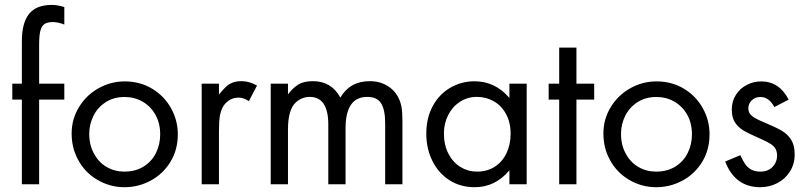

<svg xmlns="http://www.w3.org/2000/svg" viewBox="-20 -761 3336 793"><path d="M30.8 -349.6V-415.5H70.3V-591.3Q70.3 -666 99.9 -703.4Q129.4 -740.7 193.8 -740.7Q216.8 -740.7 245.6 -731.9V-659.7Q218.8 -669.9 198.2 -669.9Q175.8 -669.9 163.8 -661.9Q151.9 -653.8 146.7 -633.8Q141.6 -613.8 141.6 -575.2V-415.5H245.6V-349.6H141.6V0H70.3V-349.6Z M306.2 -318.4Q335.9 -367.7 386.5 -396.2Q437 -424.8 495.1 -424.8Q558.6 -424.8 608.6 -394.5Q658.7 -364.3 686.5 -314Q714.4 -263.7 714.4 -206.5Q714.4 -142.1 683.8 -92.3Q653.3 -42.5 602.5 -15.1Q551.8 12.2 493.7 12.2Q433.6 12.2 381.3 -18.8Q329.1 -49.8 301.3 -103.5Q275.9 -150.9 275.9 -210Q275.9 -269 306.2 -318.4ZM368.2 -126.5Q387.2 -90.8 420.2 -71.5Q453.1 -52.2 493.2 -52.2Q540 -52.2 573.7 -73.5Q607.4 -94.7 624.5 -129.9Q641.6 -165 641.6 -206.1Q641.6 -252 622.1 -286.9Q602.5 -321.8 569.1 -341.1Q535.6 -360.4 494.6 -360.4Q449.2 -360.4 416 -338.6Q382.8 -316.9 365.7 -282Q348.6 -247.1 348.6 -208.5Q348.6 -161.6 368.2 -126.5Z M813 -415.5H884.3V-370.6Q901.9 -391.6 912.6 -402.1Q923.3 -412.6 939.2 -419.2Q955.1 -425.8 978 -425.8Q1008.8 -425.8 1041.5 -407.7L1007.8 -343.3Q985.8 -357.9 966.3 -357.9Q937.5 -357.9 916.5 -339.1Q895.5 -320.3 888.7 -286.1Q884.3 -261.2 884.3 -218.8V0H813Z M1098.1 -415.5H1169.4V-371.1Q1189 -397.5 1211.7 -411.6Q1234.4 -425.8 1272 -425.8Q1349.1 -425.8 1385.7 -357.9Q1425.3 -425.8 1507.3 -425.8Q1556.6 -425.8 1592 -398.4Q1627.4 -371.1 1637.7 -322.3Q1642.1 -299.8 1642.1 -263.7V0H1570.8V-252Q1570.8 -307.1 1554.2 -334Q1537.6 -360.8 1496.6 -360.8Q1407.2 -360.8 1407.2 -230.5V0H1335.9V-246.6Q1335.9 -360.8 1259.3 -360.8Q1228.5 -360.8 1203.1 -339.4Q1169.4 -309.6 1169.4 -226.1V0H1098.1Z M1768.6 -325.2Q1795.9 -374 1841.6 -399.7Q1887.2 -425.3 1939.5 -425.3Q2025.4 -425.3 2084 -356.4V-415.5H2155.3V0H2084V-57.6Q2025.4 12.2 1940.9 12.2Q1880.9 12.2 1835.4 -17.3Q1790 -46.9 1765.4 -97.4Q1740.7 -147.9 1740.7 -208.5Q1740.7 -275.9 1768.6 -325.2ZM1832 -126.5Q1850.6 -90.3 1881.8 -71.3Q1913.1 -52.2 1949.7 -52.2Q1993.2 -52.2 2024.7 -73.2Q2056.2 -94.2 2072.5 -129.6Q2088.9 -165 2088.9 -208Q2088.9 -255.9 2069.8 -290.5Q2050.8 -325.2 2019 -343Q1987.3 -360.8 1950.2 -360.8Q1910.6 -360.8 1879.6 -340.6Q1848.6 -320.3 1831.1 -285.9Q1813.5 -251.5 1813.5 -210.4Q1813.5 -162.1 1832 -126.5Z M2246.1 -349.6V-415.5H2289.6V-564.5H2360.8V-415.5H2434.1V-349.6H2360.8V0H2289.6V-349.6Z M2502.4 -318.4Q2532.2 -367.7 2582.8 -396.2Q2633.3 -424.8 2691.4 -424.8Q2754.9 -424.8 2804.9 -394.5Q2855 -364.3 2882.8 -314Q2910.6 -263.7 2910.6 -206.5Q2910.6 -142.1 2880.1 -92.3Q2849.6 -42.5 2798.8 -15.1Q2748 12.2 2689.9 12.2Q2629.9 12.2 2577.6 -18.8Q2525.4 -49.8 2497.6 -103.5Q2472.2 -150.9 2472.2 -210Q2472.2 -269 2502.4 -318.4ZM2564.5 -126.5Q2583.5 -90.8 2616.5 -71.5Q2649.4 -52.2 2689.5 -52.2Q2736.3 -52.2 2770 -73.5Q2803.7 -94.7 2820.8 -129.9Q2837.9 -165 2837.9 -206.1Q2837.9 -252 2818.4 -286.9Q2798.8 -321.8 2765.4 -341.1Q2731.9 -360.4 2690.9 -360.4Q2645.5 -360.4 2612.3 -338.6Q2579.1 -316.9 2562 -282Q2544.9 -247.1 2544.9 -208.5Q2544.9 -161.6 2564.5 -126.5Z M2975.1 -93.8 3037.6 -120.1Q3048.8 -96.7 3057.4 -83.7Q3065.9 -70.8 3081.3 -61.5Q3096.7 -52.2 3121.1 -52.2Q3143.1 -52.2 3158.4 -61.8Q3173.8 -71.3 3181.6 -86.2Q3189.5 -101.1 3189.5 -117.7Q3189.5 -134.8 3183.1 -146.2Q3176.8 -157.7 3162.6 -166.7Q3148.4 -175.8 3122.1 -187.5Q3075.7 -207.5 3052.5 -220.9Q3029.3 -234.4 3015.9 -254.9Q3002.4 -275.4 3002.4 -308.1Q3002.4 -342.8 3019.5 -369.4Q3036.6 -396 3064.5 -410.4Q3092.3 -424.8 3123.5 -424.8Q3198.7 -424.8 3237.3 -349.6L3178.2 -318.8Q3156.2 -360.4 3120.6 -360.4Q3098.6 -360.4 3084.7 -346.4Q3070.8 -332.5 3070.8 -314Q3070.8 -300.8 3077.4 -291.3Q3084 -281.7 3097.9 -273.7Q3111.8 -265.6 3137.7 -254.9Q3183.6 -235.8 3208.3 -221.4Q3232.9 -207 3247.6 -183.8Q3262.2 -160.6 3262.2 -123.5Q3262.2 -84 3242.9 -53Q3223.6 -22 3190.9 -4.9Q3158.2 12.2 3120.1 12.2Q3016.1 12.2 2975.1 -93.8Z"/></svg>

Font: NMS Futura Pro Book
Style: Regular
Weight: 400
Designer: Blend3rman
Version: Version 0.1